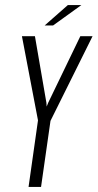

<svg xmlns="http://www.w3.org/2000/svg" viewBox="-20 -733 383 753"><path d="M92 0 129 -261 66 -591H117L162 -330L163 -315L169 -330L295 -591H343L178 -259L141 0ZM155 -633 246 -713H299L188 -633Z"/></svg>

Font: Alumni Sans Thin Light
Style: Italic
Weight: 300
Italic angle: -8°
Version: Version 1.016